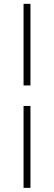

<svg xmlns="http://www.w3.org/2000/svg" viewBox="-20 -730 274 974"><path d="M134.5 -296.5H99.5V-710.5H134.5ZM134.5 223H99.5V-192.5H134.5Z"/></svg>

Font: Anek Odia ExtraLight
Style: Regular
Weight: 250
Designer: Yesha Goshar & Mahesh Sahu (Odia), Yesha Goshar (Latin)
Foundry: Ek Type
Version: Version 1.003